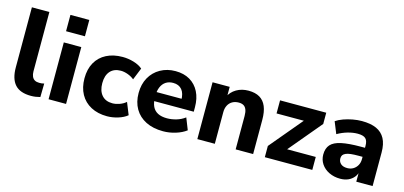

<svg xmlns="http://www.w3.org/2000/svg" viewBox="-65 -1159 3374 1602"><g transform="rotate(15 1622.5 -358.0)"><path d="M241 11Q146 11 102 -38.5Q58 -88 58 -186V-705H209V-192Q209 -167 217 -148.5Q225 -130 240.5 -121Q256 -112 280 -112Q290 -112 301 -113Q312 -114 322 -117L320 0Q301 5 281.5 8Q262 11 241 11Z M385 -586V-727H548V-586ZM391 0V-491H542V0Z M898 11Q818 11 758.5 -20.5Q699 -52 667 -110Q635 -168 635 -247Q635 -326 667 -383Q699 -440 758.5 -470.5Q818 -501 898 -501Q946 -501 993.5 -487Q1041 -473 1071 -447L1029 -343Q1005 -363 973 -374.5Q941 -386 913 -386Q854 -386 821.5 -349.5Q789 -313 789 -246Q789 -180 821.5 -142.5Q854 -105 913 -105Q941 -105 973 -116Q1005 -127 1029 -148L1071 -44Q1041 -19 993 -4Q945 11 898 11Z M1382 11Q1295 11 1232.5 -20.5Q1170 -52 1136.5 -109.5Q1103 -167 1103 -245Q1103 -321 1135 -378.5Q1167 -436 1224.5 -468.5Q1282 -501 1355 -501Q1427 -501 1479 -470.5Q1531 -440 1559.5 -384Q1588 -328 1588 -251V-213H1227V-291H1479L1463 -277Q1463 -338 1436.5 -369.5Q1410 -401 1361 -401Q1324 -401 1298 -384Q1272 -367 1258 -335Q1244 -303 1244 -258V-250Q1244 -199 1259.5 -166.5Q1275 -134 1306.5 -118Q1338 -102 1385 -102Q1425 -102 1466 -114Q1507 -126 1540 -151L1580 -50Q1543 -22 1489.5 -5.5Q1436 11 1382 11Z M1676 0V-491H1824V-399H1813Q1836 -448 1881.5 -474.5Q1927 -501 1985 -501Q2044 -501 2082 -478.5Q2120 -456 2139 -410.5Q2158 -365 2158 -295V0H2007V-288Q2007 -322 1998.5 -343.5Q1990 -365 1973.5 -374.5Q1957 -384 1932 -384Q1900 -384 1876.5 -370.5Q1853 -357 1840 -332Q1827 -307 1827 -274V0Z M2259 0V-97L2524 -413V-378H2259V-491H2658V-394L2389 -73V-112H2669V0Z M2912 11Q2858 11 2815 -10Q2772 -31 2748 -67Q2724 -103 2724 -148Q2724 -202 2752 -233.5Q2780 -265 2843 -278.5Q2906 -292 3010 -292H3063V-214H3011Q2972 -214 2945.5 -211Q2919 -208 2902 -200.5Q2885 -193 2877.5 -182Q2870 -171 2870 -154Q2870 -126 2889.5 -108Q2909 -90 2946 -90Q2975 -90 2997.5 -103.5Q3020 -117 3033 -140.5Q3046 -164 3046 -194V-309Q3046 -353 3026 -371.5Q3006 -390 2958 -390Q2918 -390 2873.5 -377.5Q2829 -365 2785 -340L2744 -441Q2770 -459 2807.5 -472.5Q2845 -486 2886 -493.5Q2927 -501 2964 -501Q3041 -501 3090.5 -478.5Q3140 -456 3165 -409.5Q3190 -363 3190 -290V0H3049V-99H3056Q3050 -65 3030.5 -40.5Q3011 -16 2981 -2.5Q2951 11 2912 11Z"/></g></svg>

Font: Nunito Sans 12pt ExtraLight ExtraBold
Style: Regular
Weight: 800
Version: Version 3.101;gftools[0.9.27]